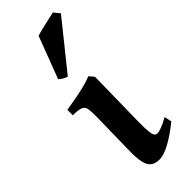

<svg xmlns="http://www.w3.org/2000/svg" viewBox="-261 -807 849 849"><g transform="rotate(-45 164.0 -382.5)"><path d="M319.8 -67.9Q269.5 -27.8 230.2 -6.6Q190.9 14.6 164.1 14.6Q124.5 14.6 110.1 -12.7Q95.7 -40 96.7 -99.1L100.6 -312Q101.1 -346.2 98.6 -364Q96.2 -381.8 81.5 -388.4Q66.9 -395 30.8 -395V-429.2Q51.8 -432.6 83.7 -438.2Q115.7 -443.8 147.9 -451.7Q180.2 -459.5 201.7 -468.8L220.7 -445.8L215.8 -171.4Q215.3 -126.5 218 -105.7Q220.7 -85 226.1 -79.3Q231.4 -73.7 237.8 -73.7Q248 -73.7 265.9 -80.1Q283.7 -86.4 312.5 -102.5ZM136.2 -531.7Q127.9 -533.2 116.9 -539.8Q106 -546.4 97.7 -553.7L172.4 -750.5Q183.1 -754.4 206.3 -760Q229.5 -765.6 253.4 -770.8Q277.3 -775.9 290 -778.8L312.5 -751Z"/></g></svg>

Font: Gentium Plus
Style: Bold
Weight: 700
Designer: Victor Gaultney, Annie Olsen, Iska Routamaa, Becca Hirsbrunner
Foundry: SIL International
Version: Version 6.101